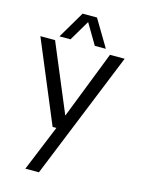

<svg xmlns="http://www.w3.org/2000/svg" viewBox="-145 -834 881 1175"><g transform="rotate(15 296.0 -246.5)"><path d="M197 -579H127L228 -750H319L421 -579H351L274 -709ZM548 -550 221 257H135L254 -33H230L14 -550H107L287 -120L455 -550Z"/></g></svg>

Font: Oakes Grotesk
Style: Regular
Weight: 400
Designer: Samuel Oakes
Foundry: Samuel Oakes
Version: Version 1.000;PS 001.000;hotconv 1.0.88;makeotf.lib2.5.64775